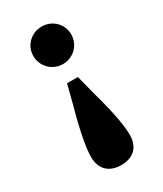

<svg xmlns="http://www.w3.org/2000/svg" viewBox="-175 -557 697 820"><g transform="rotate(-30 173.5 -147.5)"><path d="M173.3 -489.4C121 -489.4 80 -448.9 80 -397.6C80 -346.3 121 -304.7 173.3 -304.7C225.6 -304.7 266.6 -346.3 266.6 -397.6C266.6 -448.9 225.6 -489.4 173.3 -489.4ZM173.3 193.4C231.8 193.4 268.7 161 268.7 99.2C268.7 62.9 259.9 -4.6 224.5 -129.5L200 -225.2H146.6L122.1 -129.5C87.5 -5.4 77.9 62.9 77.9 99.2C77.9 161 115.5 193.4 173.3 193.4Z"/></g></svg>

Font: Source Serif Variable
Style: Regular
Weight: 389
Designer: Frank Grießhammer
Foundry: Adobe Systems Incorporated
Version: Version 3.001;hotconv 1.0.111;makeotfexe 2.5.65597